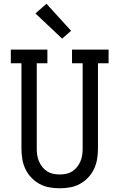

<svg xmlns="http://www.w3.org/2000/svg" viewBox="-20 -1001 640 1029"><path d="M300 8Q272 8 244 3Q216 -2 191.5 -15.5Q167 -29 147.5 -49.5Q128 -70 116 -95.5Q104 -121 99.5 -149Q95 -177 95 -205V-662H38V-735H234V-662H177V-205Q177 -187 179.5 -169.5Q182 -152 189 -136Q196 -120 207 -106Q218 -92 233 -82.5Q248 -73 265 -69.5Q282 -66 300 -66Q318 -66 335 -69.5Q352 -73 367 -82.5Q382 -92 393 -106Q404 -120 411 -136Q418 -152 420.5 -169.5Q423 -187 423 -205V-662H366V-735H562V-662H505V-205Q505 -177 500.5 -149Q496 -121 484 -95.5Q472 -70 452.5 -49.5Q433 -29 408.5 -15.5Q384 -2 356 3Q328 8 300 8ZM313 -794 170 -929 229 -981 361 -836Z"/></svg>

Font: Iosevka Plex Etoile
Style: Regular
Weight: 400
Designer: Belleve Invis
Foundry: Belleve Invis
Version: Version 25.1.1; ttfautohint (v1.8.4)